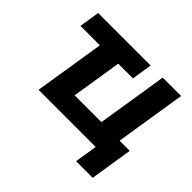

<svg xmlns="http://www.w3.org/2000/svg" viewBox="-189 -967 1404 1404"><g transform="rotate(45 513.0 -265.0)"><path d="M747 175 775 0H184L271 -547H70L95 -705H638L613 -547H461L399 -158H676L763 -705H953L866 -156H971L919 175Z"/></g></svg>

Font: Nunito Sans 8pt Black
Style: Italic
Weight: 900
Italic angle: -9°
Version: Version 3.101;gftools[0.9.27]